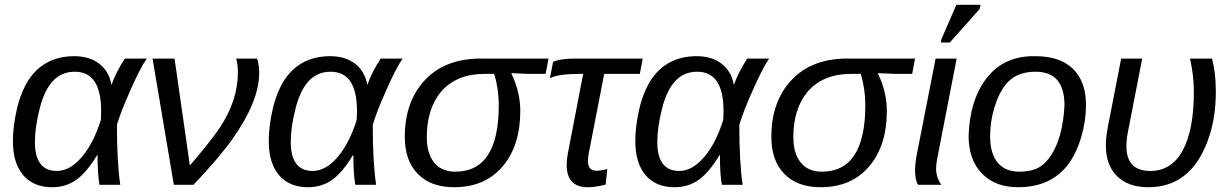

<svg xmlns="http://www.w3.org/2000/svg" viewBox="-20 -773 5144 803"><path d="M291 -538Q354 -538 395 -506.5Q436 -475 446 -419H447Q463 -467 502 -528H594Q567 -490 526 -397Q486 -308 469 -251Q469 -95 483 0H396Q388 -46 388 -116V-124H386Q342 -51 298.5 -20.5Q255 10 198 10Q120 10 77 -40.5Q34 -91 34 -183Q34 -245 51 -319Q68 -390 101 -441Q167 -538 291 -538ZM293 -473Q237 -473 201 -434Q165 -395 146 -319Q126 -241 126 -179Q126 -58 218 -58Q272 -58 321.5 -115.5Q371 -173 402 -272L403 -309Q403 -473 293 -473Z M710 -528 774 -81Q861 -182 900 -240Q975 -354 975 -470Q975 -501 968 -528H1055Q1064 -502 1064 -470Q1064 -406 1034 -335Q1007 -269 951 -190Q898 -115 789 0H707L618 -528Z M1361 -538Q1424 -538 1465 -506.5Q1506 -475 1516 -419H1517Q1533 -467 1572 -528H1664Q1637 -490 1596 -397Q1556 -308 1539 -251Q1539 -95 1553 0H1466Q1458 -46 1458 -116V-124H1456Q1412 -51 1368.5 -20.5Q1325 10 1268 10Q1190 10 1147 -40.5Q1104 -91 1104 -183Q1104 -245 1121 -319Q1138 -390 1171 -441Q1237 -538 1361 -538ZM1363 -473Q1307 -473 1271 -434Q1235 -395 1216 -319Q1196 -241 1196 -179Q1196 -58 1288 -58Q1342 -58 1391.5 -115.5Q1441 -173 1472 -272L1473 -309Q1473 -473 1363 -473Z M1879 10Q1782 10 1727.5 -45.5Q1673 -101 1673 -201Q1673 -351 1760.5 -441.5Q1848 -532 2005 -528H2274L2262 -464H2191L2119 -467V-465Q2156 -388 2156 -309Q2156 -164 2082 -77Q2008 10 1879 10ZM1884 -55Q2066 -55 2066 -333Q2066 -401 2047 -464H2006Q1890 -464 1825 -390Q1765 -318 1765 -200Q1765 -131 1796 -93Q1827 -55 1884 -55Z M2419 -464H2406Q2314 -464 2280 -446L2293 -514Q2323 -528 2385 -528H2668L2656 -464H2507L2442 -130Q2439 -113 2439 -99Q2439 -59 2474 -59Q2493 -59 2520 -66L2513 -1Q2471 10 2438 10Q2350 10 2350 -84Q2350 -107 2355 -132Z M2894 -538Q2957 -538 2998 -506.5Q3039 -475 3049 -419H3050Q3066 -467 3105 -528H3197Q3170 -490 3129 -397Q3089 -308 3072 -251Q3072 -95 3086 0H2999Q2991 -46 2991 -116V-124H2989Q2945 -51 2901.5 -20.5Q2858 10 2801 10Q2723 10 2680 -40.5Q2637 -91 2637 -183Q2637 -245 2654 -319Q2671 -390 2704 -441Q2770 -538 2894 -538ZM2896 -473Q2840 -473 2804 -434Q2768 -395 2749 -319Q2729 -241 2729 -179Q2729 -58 2821 -58Q2875 -58 2924.5 -115.5Q2974 -173 3005 -272L3006 -309Q3006 -473 2896 -473Z M3412 10Q3315 10 3260.5 -45.5Q3206 -101 3206 -201Q3206 -351 3293.5 -441.5Q3381 -532 3538 -528H3807L3795 -464H3724L3652 -467V-465Q3689 -388 3689 -309Q3689 -164 3615 -77Q3541 10 3412 10ZM3417 -55Q3599 -55 3599 -333Q3599 -401 3580 -464H3539Q3423 -464 3358 -390Q3298 -318 3298 -200Q3298 -131 3329 -93Q3360 -55 3417 -55Z M3895 -68Q3895 -31 3917 0H3820Q3807 -19 3807 -61Q3807 -83 3812 -115L3893 -528H3981L3900 -111Q3895 -86 3895 -68ZM3952 -595H3915L3918 -611L3980 -753H4081L4077 -735Z M4522 -333Q4522 -268 4502 -200Q4482 -132 4447 -85Q4375 10 4238 10Q4142 10 4086.5 -47.5Q4031 -105 4031 -205Q4036 -358 4109 -449.5Q4182 -541 4311 -538Q4413 -538 4467.5 -485Q4522 -432 4522 -333ZM4432 -333Q4432 -473 4311 -473Q4245 -473 4205 -439Q4166 -405 4143 -336Q4121 -270 4121 -203Q4121 -131 4152.5 -93Q4184 -55 4243 -55Q4292 -55 4322.5 -71.5Q4353 -88 4377 -125Q4425 -200 4432 -333Z M4669 -528H4757L4698 -225Q4691 -191 4691 -162Q4691 -58 4791 -58Q4880 -58 4926.5 -144Q4973 -230 4973 -388Q4973 -458 4957 -528H5049Q5065 -468 5065 -390Q5065 -272 5029 -179Q4957 10 4783 10Q4699 10 4652 -36Q4605 -82 4605 -166Q4605 -197 4613 -240Z"/></svg>

Font: Libra Sans
Style: Italic
Weight: 400
Italic angle: -12°
Foundry: Context Ltd
Version: Version 1.002